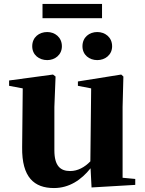

<svg xmlns="http://www.w3.org/2000/svg" viewBox="-20 -934 731 971"><path d="M219 -630C257 -630 293 -656 293 -700C293 -746 257 -772 219 -772C178 -772 143 -746 143 -700C143 -656 178 -630 219 -630ZM472 -630C511 -630 547 -656 547 -700C547 -746 511 -772 472 -772C432 -772 397 -746 397 -700C397 -656 432 -630 472 -630ZM195 -842H496V-914H195ZM443 14 664 1V-29L600 -35V-393L604 -547L593 -557L374 -522V-500L441 -487L437 -118C408 -88 373 -69 335 -69C286 -69 255 -94 255 -174V-393L261 -547L248 -557L26 -527V-500L95 -487L92 -189C90 -37 153 17 253 17C330 17 391 -24 438 -83Z"/></svg>

Font: Noto Serif CJK HK Black
Style: Regular
Weight: 900
Designer: Ryoko NISHIZUKA 西塚涼子 (kana & ideographs); Frank Grießhammer (Latin, Greek & Cyrillic); Wenlong ZHANG 张文龙 (bopomofo); San
Foundry: Adobe
Version: Version 2.001;hotconv 1.1.0;makeotfexe 2.6.0